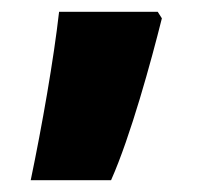

<svg xmlns="http://www.w3.org/2000/svg" viewBox="-20 -217 355 325"><path d="M247 -197H80C71 -117 51 -3 32 88H168C201 14 236 -114 254 -186Z"/></svg>

Font: Noto Sans Tamil UI Black
Style: Regular
Weight: 900
Designer: Jelle Bosma - Monotype Design Team
Foundry: Monotype Imaging Inc.
Version: Version 2.004